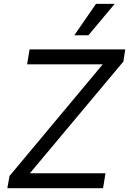

<svg xmlns="http://www.w3.org/2000/svg" viewBox="-20 -986 676 1006"><path d="M369.3 -801.1H443.2L581 -965.9H483ZM18.5 0H519.9L532.7 -78.1H136.4L626.4 -663.4L636.4 -727.3H134.9L122.2 -649.1H518.5L29.8 -63.9Z"/></svg>

Font: TID UI
Style: Italic
Weight: 400
Italic angle: -9.39999°
Designer: The TID Project Authors
Foundry: Bakken & Bæck
Version: Version 1.001;hotconv 1.0.109;makeotfexe 2.5.65596